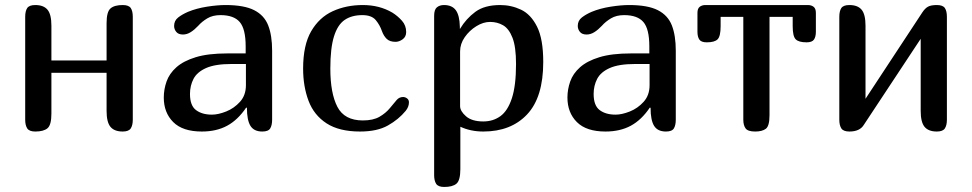

<svg xmlns="http://www.w3.org/2000/svg" viewBox="-20 -522 3858 762"><path d="M507 -47Q507 -25 499 -12.5Q491 0 467 0Q434 0 418.5 -18.5Q403 -37 403 -82V-233H184V-71Q184 -26 168.5 -13Q153 0 120 0Q96 0 88 -12.5Q80 -25 80 -47V-455Q80 -478 88 -490Q96 -502 120 -502Q153 -502 168.5 -483.5Q184 -465 184 -420V-282H403V-430Q403 -475 418.5 -488.5Q434 -502 467 -502Q491 -502 499 -490Q507 -478 507 -455Z M957 -95Q924 -46 881.5 -23Q839 0 781 0Q705 0 667.5 -37.5Q630 -75 630 -135Q630 -167 641 -198.5Q652 -230 680 -255Q708 -280 757 -295Q806 -310 882 -310H955V-338Q955 -407 931.5 -434.5Q908 -462 855 -462Q824 -462 802.5 -449Q781 -436 767 -420Q752 -404 737 -394.5Q722 -385 706 -385Q688 -385 679.5 -395.5Q671 -406 671 -419Q671 -440 687 -452.5Q703 -465 726 -475Q760 -489 801.5 -495.5Q843 -502 875 -502Q949 -502 989 -481.5Q1029 -461 1044.5 -421Q1060 -381 1060 -321V-47Q1060 -25 1052.5 -12.5Q1045 0 1021 0Q988 0 974 -22.5Q960 -45 960 -94ZM898 -268Q834 -268 798 -252Q762 -236 748 -209Q734 -182 734 -149Q734 -103 758 -85Q782 -67 821 -67Q846 -67 877.5 -79.5Q909 -92 932.5 -118Q956 -144 956 -184V-268Z M1555 -126Q1565 -137 1580 -137Q1588 -137 1595.5 -131.5Q1603 -126 1603 -116Q1603 -98 1590 -82Q1562 -48 1519.5 -24Q1477 0 1409 0Q1326 0 1276 -32.5Q1226 -65 1204.5 -122Q1183 -179 1183 -250Q1183 -343 1215 -398Q1247 -453 1300.5 -477.5Q1354 -502 1420 -502Q1486 -502 1537 -472Q1558 -459 1575 -440Q1592 -421 1592 -395Q1592 -376 1578 -366Q1564 -356 1550 -356Q1527 -356 1515 -367.5Q1503 -379 1496 -398Q1488 -422 1471.5 -442Q1455 -462 1418 -462Q1376 -462 1348 -443Q1320 -424 1305.5 -377.5Q1291 -331 1291 -250Q1291 -152 1319 -98Q1347 -44 1420 -44Q1461 -44 1486 -58.5Q1511 -73 1527 -92.5Q1543 -112 1555 -126Z M1703 -459Q1703 -484 1714 -493Q1725 -502 1742 -502Q1774 -502 1789 -481.5Q1804 -461 1805 -416V-408H1806Q1830 -448 1866.5 -475Q1903 -502 1965 -502Q2009 -502 2048 -483.5Q2087 -465 2111.5 -416Q2136 -367 2136 -276Q2136 -136 2072 -68Q2008 0 1898 0Q1848 0 1807 -19V149Q1807 194 1791.5 207Q1776 220 1743 220Q1719 220 1711 207.5Q1703 195 1703 173ZM2028 -268Q2028 -336 2014 -372Q2000 -408 1977 -421.5Q1954 -435 1925 -435Q1898 -435 1870.5 -418Q1843 -401 1824.5 -374.5Q1806 -348 1806 -318V-101Q1806 -81 1829.5 -60.5Q1853 -40 1898 -40Q1937 -40 1966 -61Q1995 -82 2011.5 -132Q2028 -182 2028 -268Z M2559 -95Q2526 -46 2483.5 -23Q2441 0 2383 0Q2307 0 2269.5 -37.5Q2232 -75 2232 -135Q2232 -167 2243 -198.5Q2254 -230 2282 -255Q2310 -280 2359 -295Q2408 -310 2484 -310H2557V-338Q2557 -407 2533.5 -434.5Q2510 -462 2457 -462Q2426 -462 2404.5 -449Q2383 -436 2369 -420Q2354 -404 2339 -394.5Q2324 -385 2308 -385Q2290 -385 2281.5 -395.5Q2273 -406 2273 -419Q2273 -440 2289 -452.5Q2305 -465 2328 -475Q2362 -489 2403.5 -495.5Q2445 -502 2477 -502Q2551 -502 2591 -481.5Q2631 -461 2646.5 -421Q2662 -381 2662 -321V-47Q2662 -25 2654.5 -12.5Q2647 0 2623 0Q2590 0 2576 -22.5Q2562 -45 2562 -94ZM2500 -268Q2436 -268 2400 -252Q2364 -236 2350 -209Q2336 -182 2336 -149Q2336 -103 2360 -85Q2384 -67 2423 -67Q2448 -67 2479.5 -79.5Q2511 -92 2534.5 -118Q2558 -144 2558 -184V-268Z M3034 -455V-65Q3034 -22 3019.5 -11Q3005 0 2977 0Q2948 0 2939 -12.5Q2930 -25 2930 -47V-455H2840V-418Q2840 -378 2828 -366Q2816 -354 2785 -354Q2763 -354 2755.5 -365Q2748 -376 2748 -396V-471Q2748 -488 2757 -495Q2766 -502 2780 -502H3186Q3200 -502 3209 -495Q3218 -488 3218 -471V-396Q3218 -376 3210.5 -365Q3203 -354 3181 -354Q3150 -354 3138 -366Q3126 -378 3126 -418V-455Z M3738 -47Q3738 -25 3730 -12.5Q3722 0 3698 0Q3665 0 3649.5 -18.5Q3634 -37 3634 -82V-368L3408 -26Q3392 0 3351 0Q3327 0 3319 -12.5Q3311 -25 3311 -47V-455Q3311 -478 3319 -490Q3327 -502 3351 -502Q3384 -502 3399.5 -483.5Q3415 -465 3415 -420V-130L3640 -472Q3651 -489 3663 -495.5Q3675 -502 3698 -502Q3722 -502 3730 -490Q3738 -478 3738 -455Z"/></svg>

Font: Marmelad
Style: Regular
Weight: 400
Designer: Manvel Shmavonyan
Foundry: Cyreal
Version: Version 1.110; ttfautohint (v1.8.4.7-5d5b)